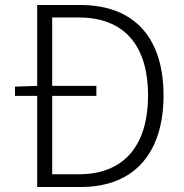

<svg xmlns="http://www.w3.org/2000/svg" viewBox="-20 -749 735 769"><path d="M189 -51V-365H366V-405H189V-679H295C487 -679 573 -556 573 -367C573 -178 487 -51 295 -51ZM129 -729V-405L40 -402V-365H129V0H303C525 0 635 -144 635 -367C635 -590 525 -729 301 -729Z"/></svg>

Font: Noto Sans Japanese Light
Style: Regular
Weight: 300
Designer: Ryoko NISHIZUKA (kana & ideographs); Paul D. Hunt (Latin, Greek & Cyrillic); Wenlong ZHANG (bopomofo); Sandoll Communica
Foundry: Adobe Systems Incorporated
Version: Version 1.000;PS 1;hotconv 1.0.78;makeotf.lib2.5.61930